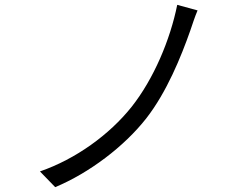

<svg xmlns="http://www.w3.org/2000/svg" viewBox="-20 -760 1040 793"><path d="M796 -717 712 -740C683 -596 615 -434 523 -318C432 -204 293 -103 145 -52L208 13C349 -46 493 -155 584 -271C669 -380 728 -526 766 -634C774 -657 785 -692 796 -717Z"/></svg>

Font: Source Han Sans JP Normal
Style: Regular
Weight: 350
Designer: Ryoko NISHIZUKA 西塚涼子 (kana, bopomofo & ideographs); Paul D. Hunt (Latin, Greek & Cyrillic); Sandoll Communications 산돌커뮤니
Foundry: Adobe
Version: Version 2.002;hotconv 1.0.116;makeotfexe 2.5.65601